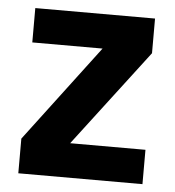

<svg xmlns="http://www.w3.org/2000/svg" viewBox="-44 -566 553 607"><g transform="rotate(5 233.0 -262.5)"><path d="M430 0H36V-110L267 -416H44V-525H424V-415L191 -109H430Z"/></g></svg>

Font: IBM Plex Sans Condensed
Style: Bold
Weight: 700
Width: 3
Designer: Mike Abbink, Paul van der Laan, Pieter van Rosmalen
Foundry: Bold Monday
Version: Version 3.201